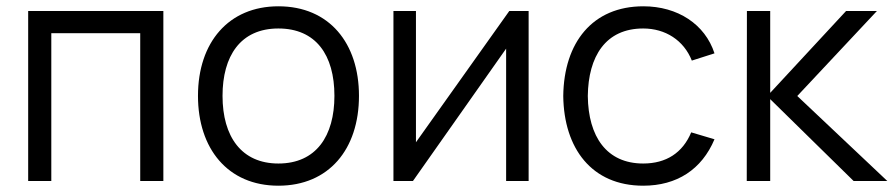

<svg xmlns="http://www.w3.org/2000/svg" viewBox="-20 -575 2839 610"><path d="M143 0V-469.5H425.5V0H499V-540H69.5V0Z M864.5 15C1024.5 15 1120.5 -100.5 1120.5 -270.5C1120.5 -437.5 1026.5 -555 864.5 -555C706.5 -555 609 -440.5 609 -270.5C609 -103 703.5 15 864.5 15ZM864.5 -55.5C747.5 -55.5 687 -140.5 687 -270.5C687 -396.5 743.5 -484.5 864.5 -484.5C983.5 -484.5 1042.5 -400.5 1042.5 -270.5C1042.5 -143 984.5 -55.5 864.5 -55.5Z M1598 -540 1301.5 -123V-540H1230V0H1292L1588 -420.5V0H1659.5V-540Z M2023.5 15C2130.5 15 2209.5 -36.5 2250 -132.5L2176 -154.5C2149 -89.5 2096.5 -55.5 2023.5 -55.5C1907.5 -55.5 1849 -140.5 1847.5 -270C1849 -396 1904 -484.5 2023.5 -484.5C2094 -484.5 2152.5 -447 2178 -382.5L2250 -405.5C2220 -498 2133 -555 2024 -555C1862.5 -555 1771.5 -440 1769.5 -270C1771.5 -103.5 1860 15 2023.5 15Z M2427 0V-260L2692 0H2799L2513 -270L2766 -540H2668L2427 -280V-540H2353L2352.5 0Z"/></svg>

Font: Manrope
Style: Regular
Weight: 400
Designer: Mikhail Sharanda
Foundry: Mikhail Sharanda
Version: Version 4.505